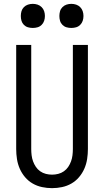

<svg xmlns="http://www.w3.org/2000/svg" viewBox="-20 -968 540 996"><path d="M250 8Q224 8 198 2.5Q172 -3 149.5 -16Q127 -29 110 -49Q93 -69 82.5 -93Q72 -117 68 -143Q64 -169 64 -195V-735H142V-195Q142 -179 144 -162.5Q146 -146 151.5 -131Q157 -116 166 -102.5Q175 -89 188.5 -79.5Q202 -70 218 -66Q234 -62 250 -62Q266 -62 282 -66Q298 -70 311.5 -79.5Q325 -89 334 -102.5Q343 -116 348.5 -131Q354 -146 356 -162.5Q358 -179 358 -195V-735H436V-195Q436 -169 432 -143Q428 -117 417.5 -93Q407 -69 390 -49Q373 -29 350.5 -16Q328 -3 302 2.5Q276 8 250 8ZM350 -823Q337 -823 325 -826.5Q313 -830 304 -839Q295 -848 291.5 -860Q288 -872 288 -885Q288 -898 291.5 -910Q295 -922 304 -931Q313 -940 325 -944Q337 -948 350 -948Q363 -948 375 -944Q387 -940 396 -931Q405 -922 409 -910Q413 -898 413 -885Q413 -872 409 -860Q405 -848 396 -839Q387 -830 375 -826.5Q363 -823 350 -823ZM150 -823Q137 -823 125 -826.5Q113 -830 104 -839Q95 -848 91.5 -860Q88 -872 88 -885Q88 -898 91.5 -910Q95 -922 104 -931Q113 -940 125 -944Q137 -948 150 -948Q163 -948 175 -944Q187 -940 196 -931Q205 -922 209 -910Q213 -898 213 -885Q213 -872 209 -860Q205 -848 196 -839Q187 -830 175 -826.5Q163 -823 150 -823Z"/></svg>

Font: Iosevka Curly
Style: Regular
Weight: 400
Monospace: yes
Designer: Belleve Invis
Foundry: Belleve Invis
Version: Version 22.1.2; ttfautohint (v1.8.4)